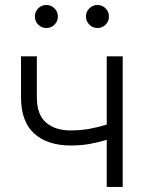

<svg xmlns="http://www.w3.org/2000/svg" viewBox="-20 -738 567 758"><path d="M259.3 -163.6Q167.5 -163.6 115.2 -210.7Q63 -257.8 63 -353.5V-515.6H125.5V-353.5Q125.5 -285.6 161.6 -254.4Q197.8 -223.1 258.3 -223.1Q297.4 -223.1 332 -229.2Q366.7 -235.4 401.4 -246.1V-515.6H464.4V0H401.4V-186Q365.7 -175.3 332 -169.4Q298.3 -163.6 259.3 -163.6ZM163.1 -627.4Q144 -627.4 130.9 -640.6Q117.7 -653.8 117.7 -672.9Q117.7 -691.9 130.9 -705.1Q144 -718.3 163.1 -718.3Q181.6 -718.3 195.1 -705.1Q208.5 -691.9 208.5 -672.9Q208.5 -653.8 195.1 -640.6Q181.6 -627.4 163.1 -627.4ZM364.7 -627.4Q346.2 -627.4 332.8 -640.6Q319.3 -653.8 319.3 -672.9Q319.3 -691.9 332.8 -705.1Q346.2 -718.3 364.7 -718.3Q383.3 -718.3 396.7 -705.1Q410.2 -691.9 410.2 -672.9Q410.2 -653.8 396.7 -640.6Q383.3 -627.4 364.7 -627.4Z"/></svg>

Font: Inter Display Light
Style: Regular
Weight: 300
Designer: Rasmus Andersson
Foundry: rsms
Version: Version 4.000;git-a52131595